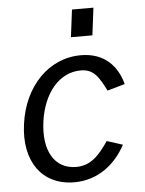

<svg xmlns="http://www.w3.org/2000/svg" viewBox="-53 -785 631 838"><g transform="rotate(-5 262.0 -366.0)"><path d="M315 -540C174 -540 64 -426 42 -263C19 -101 98 10 239 10C341 10 419 -50 464 -135L395 -157C354 -97 317 -56 253 -56C158 -56 110 -139 127 -265C144 -389 214 -474 309 -474C366 -474 387 -437 418 -376L495 -398C474 -477 419 -540 315 -540ZM294 -742 279 -622H373L388 -742Z"/></g></svg>

Font: Cheyenne Sans
Style: Italic
Weight: 400
Italic angle: -8.13011°
Designer: The Public Sans project authors (U.S. Web Design System), Libre Franklin designed by Pablo Impallari and Rodrigo Fuenzal
Foundry: The Cheyenne Sans Project Authors
Version: Version 2.007